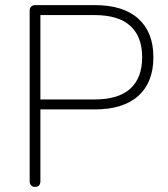

<svg xmlns="http://www.w3.org/2000/svg" viewBox="-20 -725 656 751"><path d="M117 6Q107 6 101.5 0Q96 -6 96 -16V-683Q96 -694 102 -699.5Q108 -705 118 -705H351Q462 -705 521 -652Q580 -599 580 -501Q580 -403 521 -350Q462 -297 351 -297H138V-16Q138 -6 133 0Q128 6 117 6ZM138 -336H350Q443 -336 489.5 -378Q536 -420 536 -501Q536 -582 489.5 -624Q443 -666 350 -666H138Z"/></svg>

Font: Nunito ExtraLight
Style: Regular
Weight: 200
Designer: Vernon Adams
Foundry: Vernon Adams
Version: Version 3.602;April 4, 2023;FontCreator 14.0.0.2856 64-bit